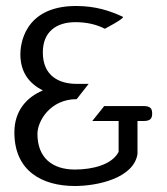

<svg xmlns="http://www.w3.org/2000/svg" viewBox="-20 -610 556 641"><path d="M28 -168C28 -38 122 11 230 11C307 11 427 -16 439 -96V-206H458C481 -206 488 -213 488 -231C488 -248 482 -256 458 -256H328L288 -206H376V-103C354 -60 289 -44 230 -44C155 -44 105 -83 105 -163C105 -206 148 -279 236 -279L276 -330H236C179 -330 123 -355 123 -435C123 -504 168 -536 232 -536C270 -536 303 -528 330 -514C330 -514 399 -550 390 -554C347 -574 299 -590 234 -590C56 -590 48 -454 48 -429C48 -366 80 -330 123 -308C70 -286 28 -241 28 -168Z"/></svg>

Font: Charger Sport
Style: Df
Weight: 400
Designer: Jasper
Foundry: Cannot Into Space Fonts
Version: Version 1.1